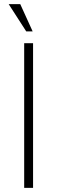

<svg xmlns="http://www.w3.org/2000/svg" viewBox="-20 -909 276 929"><path d="M78 -889 138 -757H107L22 -889ZM97 -700H140V0H97Z"/></svg>

Font: Haskoy ExtraLight
Style: Regular
Weight: 200
Designer: Ertekin Erdin
Foundry: Ertekin Erdin
Version: Version 2.000; ttfautohint (v1.8.4.7-5d5b)